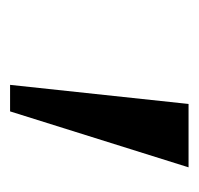

<svg xmlns="http://www.w3.org/2000/svg" viewBox="-27 -841 376 362"><g transform="rotate(90 161.0 -660.0)"><path d="M295.5 -827.5 190 -491H140L176 -827.5Z"/></g></svg>

Font: Merriweather Medium
Style: Italic
Weight: 500
Italic angle: -7.8°
Version: Version 2.101